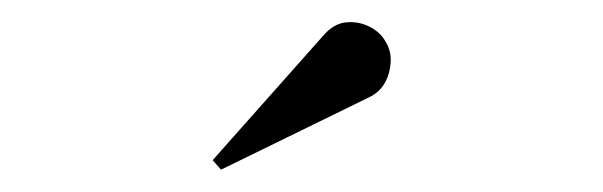

<svg xmlns="http://www.w3.org/2000/svg" viewBox="-20 -995 540 172"><path d="M178 -843 170.5 -851.5 269.5 -963Q279 -974 290.2 -975Q301.5 -976 311.2 -971Q321 -966 325.5 -957.5Q330.5 -949.5 330 -939.5Q329.5 -929.5 325 -921.2Q320.5 -913 312 -908.5Z"/></svg>

Font: Bodoni Moda 18pt
Style: Regular
Weight: 400
Designer: Owen Earl
Foundry: indestructible type
Version: Version 2.005